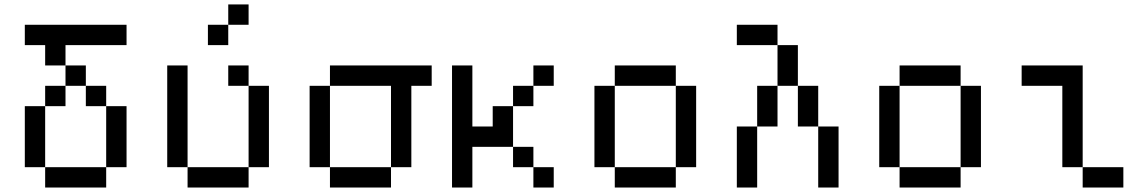

<svg xmlns="http://www.w3.org/2000/svg" viewBox="-20 -838 5131 858"><path d="M90.9 -363.6V-90.9H181.8V-363.6ZM181.8 -90.9V0H454.5V-90.9ZM454.5 -363.6V-90.9H545.5V-363.6ZM181.8 -636.4V-545.5H272.7V-636.4H545.5V-727.3H90.9V-636.4ZM272.7 -545.5V-454.5H363.6V-545.5ZM363.6 -454.5V-363.6H454.5V-454.5ZM181.8 -454.5V-363.6H272.7V-454.5Z M727.3 -545.5V-90.9H818.2V-545.5ZM818.2 -90.9V0H1090.9V-90.9ZM1090.9 -454.5V-545.5H1000V-454.5ZM1090.9 -454.5V-90.9H1181.8V-454.5ZM1000 -818.2V-727.3H1090.9V-818.2ZM909.1 -727.3V-636.4H1000V-727.3Z M1454.5 -545.5V-454.5H1727.3V-90.9H1818.2V-454.5H1909.1V-545.5ZM1363.6 -454.5V-90.9H1454.5V-454.5ZM1454.5 -90.9V0H1727.3V-90.9Z M2000 -545.5V0H2090.9V-181.8H2272.7V-363.6H2181.8V-272.7H2090.9V-545.5ZM2363.6 -545.5V-454.5H2454.5V-545.5ZM2272.7 -454.5V-363.6H2363.6V-454.5ZM2272.7 -181.8V-90.9H2363.6V-181.8ZM2363.6 -90.9V0H2454.5V-90.9Z M2727.3 -545.5V-454.5H3000V-545.5ZM2727.3 -90.9V-454.5H2636.4V-90.9ZM2727.3 -90.9V0H3000V-90.9ZM3000 -454.5V-90.9H3090.9V-454.5Z M3272.7 -272.7V0H3363.6V-272.7ZM3636.4 -272.7V0H3727.3V-272.7ZM3636.4 -272.7V-454.5H3545.5V-272.7ZM3545.5 -454.5V-636.4H3454.5V-454.5ZM3454.5 -636.4V-727.3H3272.7V-636.4ZM3363.6 -454.5V-272.7H3454.5V-454.5Z M4000 -545.5V-454.5H4272.7V-545.5ZM4000 -90.9V-454.5H3909.1V-90.9ZM4000 -90.9V0H4272.7V-90.9ZM4272.7 -454.5V-90.9H4363.6V-454.5Z M4727.3 -454.5V-90.9H4818.2V-545.5H4545.5V-454.5ZM4818.2 -90.9V0H5000V-90.9Z"/></svg>

Font: Departure Mono
Style: Regular
Weight: 400
Monospace: yes
Designer: Helena Zhang
Version: Version 1.500;Glyphs 3.3.1 (3343)